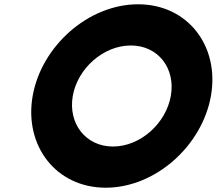

<svg xmlns="http://www.w3.org/2000/svg" viewBox="-20 -860 1010 895"><path d="M319.3 -413C341.9 -541 461.8 -648 589.8 -648C717.8 -648 798.9 -541 776.3 -413C753.8 -285 634.7 -177 506.7 -177C378.7 -177 296.8 -285 319.3 -413ZM132.3 -413C91.4 -181 240.9 15 472.9 15C704.9 15 922.4 -181 963.3 -413C1004.2 -645 855.6 -840 623.6 -840C391.6 -840 173.2 -645 132.3 -413Z"/></svg>

Font: Hussar Wysoki
Style: Obl
Weight: 700
Foundry: Cannot Into Space Fonts
Version: Version 0.92